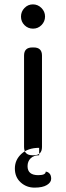

<svg xmlns="http://www.w3.org/2000/svg" viewBox="-20 -710 302 878"><path d="M128 -493Q90 -493 90 -456V-38Q90 0 128 0H134Q172 0 172 -38V-456Q172 -493 134 -493ZM76 -634Q76 -657 92 -673.5Q108 -690 130.5 -690Q153 -690 169.5 -673.5Q186 -657 186 -634.5Q186 -612 170 -595.5Q154 -579 131 -579Q108 -579 92 -595Q76 -611 76 -634ZM159 -34V0Q134 0 120 14Q106 28 106 50Q106 91 155 91Q189 91 189 75Q198 75 206 83Q214 91 214 107.5Q214 124 194.5 136Q175 148 138 148Q101 148 74.5 124Q48 100 48 60.5Q48 21 78 -6.5Q108 -34 159 -34Z"/></svg>

Font: Merge One
Style: Regular
Weight: 400
Designer: Kosal Sen
Foundry: Philatype
Version: Version 1.001